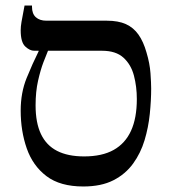

<svg xmlns="http://www.w3.org/2000/svg" viewBox="-20 -667 623 696"><path d="M282 9Q198 9 148.5 -28.5Q99 -66 77 -129Q55 -192 55 -266Q55 -331 76.5 -384Q98 -437 120 -481V-499H154V-483Q148 -469 137.5 -441.5Q127 -414 118 -374.5Q109 -335 109 -285Q109 -222 128.5 -181Q148 -140 187 -120Q226 -100 285 -100Q350 -100 392 -123.5Q434 -147 455 -193Q476 -239 476 -308Q476 -353 465.5 -393Q455 -433 427.5 -458Q400 -483 350 -483H104Q88 -483 71.5 -498.5Q55 -514 55 -557Q55 -571 58 -588Q61 -605 69 -647H96V-642Q96 -617 110 -604.5Q124 -592 148 -592H367Q409 -592 436.5 -579.5Q464 -567 482 -541.5Q500 -516 511 -477Q523 -437 525.5 -401.5Q528 -366 528 -346Q528 -303 523 -254Q518 -205 504 -158.5Q490 -112 462.5 -74Q435 -36 391 -13.5Q347 9 282 9Z"/></svg>

Font: Noto Serif Hebrew
Style: Regular
Weight: 400
Designer: Monotype Design Team
Foundry: Monotype Imaging Inc.
Version: Version 2.003